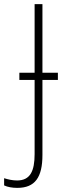

<svg xmlns="http://www.w3.org/2000/svg" viewBox="-80 -734 309 932"><path d="M4 178C90 178 126 127 126 18V-346H201V-381H126V-714H88V-381H14V-346H88V14C88 96 67 142 3 142C-20 142 -41 137 -60 131V166C-43 174 -21 178 4 178Z"/></svg>

Font: Noto Sans Condensed ExtraLight
Style: Regular
Weight: 200
Width: 3
Designer: Monotype Design Team
Foundry: Monotype Imaging Inc.
Version: Version 2.013